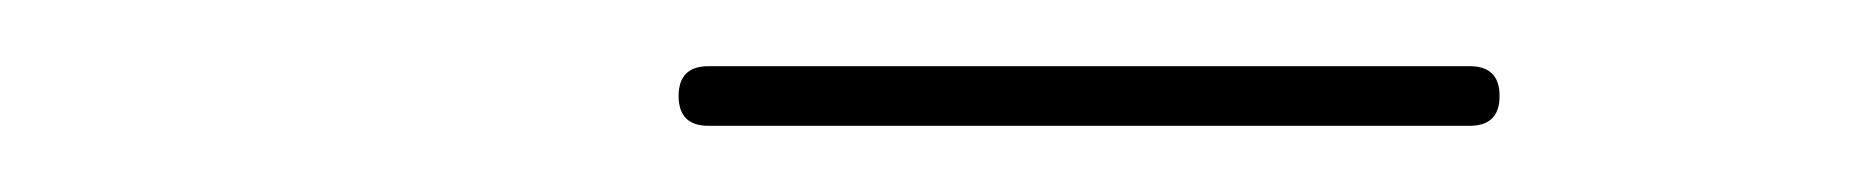

<svg xmlns="http://www.w3.org/2000/svg" viewBox="-20 -616 563 58"><path d="M424 -596Q433 -596 433 -587Q433 -578 424 -578H194Q185 -578 185 -587Q185 -596 194 -596Z"/></svg>

Font: Libertine Sup Thin
Style: Regular
Weight: 100
Designer: Bastien Sozeau
Foundry: NBR — Bastien Sozeau
Version: Version 2.003; ttfautohint (v1.8.4.7-5d5b);gftools[0.9.33]